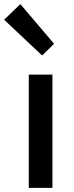

<svg xmlns="http://www.w3.org/2000/svg" viewBox="-53 -914 361 934"><path d="M87 0H202V-551H87ZM152 -644 210 -701 46 -894 -33 -818Z"/></svg>

Font: Noto Sans TC Medium
Style: Regular
Weight: 500
Designer: Ryoko NISHIZUKA 西塚涼子 (kana, bopomofo & ideographs); Paul D. Hunt (Latin, Greek & Cyrillic); Sandoll Communications 산돌커뮤니
Foundry: Adobe
Version: Version 2.004;hotconv 1.0.118;makeotfexe 2.5.65603